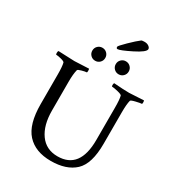

<svg xmlns="http://www.w3.org/2000/svg" viewBox="-225 -1116 1152 1253"><g transform="rotate(30 351.0 -489.5)"><path d="M353.5 -862.3Q353.5 -869.1 398.4 -913.1Q443.4 -957 469.7 -976.6Q475.6 -979.5 494.1 -979.5Q512.7 -979.5 525.4 -970.2Q538.1 -960.9 538.1 -950.2Q538.1 -927.7 460 -888.7Q381.8 -849.6 363.3 -849.6Q353.5 -849.6 353.5 -862.3ZM678.7 -620.1Q668.9 -620.1 636.2 -612.3Q603.5 -604.5 601.6 -597.7Q593.8 -567.4 593.8 -506.8V-269.5Q593.8 -118.2 530.3 -59.1Q466.8 0 350.1 0Q233.4 0 170.9 -68.4Q108.4 -136.7 108.4 -289.1V-510.7Q108.4 -571.3 101.6 -597.7Q98.6 -605.5 73.7 -611.8Q48.8 -618.2 36.1 -618.2Q32.2 -618.2 32.2 -630.4Q32.2 -642.6 36.1 -646.5Q148.4 -641.6 158.7 -641.6Q168.9 -641.6 266.6 -646.5Q268.6 -640.6 268.6 -629.4Q268.6 -618.2 264.6 -618.2Q254.9 -618.2 229.5 -611.3Q204.1 -604.5 202.1 -597.7Q193.4 -563.5 193.4 -506.8V-289.1Q193.4 -178.7 240.2 -113.3Q287.1 -47.9 373 -47.9Q540 -47.9 540 -267.6V-511.7Q540 -571.3 533.2 -597.7Q530.3 -605.5 499.5 -612.8Q468.8 -620.1 456.1 -620.1Q452.1 -620.1 452.1 -631.3Q452.1 -642.6 456.1 -646.5Q532.2 -640.6 571.3 -640.6L680.7 -646.5Q682.6 -640.6 682.6 -630.4Q682.6 -620.1 678.7 -620.1ZM239.7 -725.1Q225.6 -739.3 225.6 -759.8Q225.6 -780.3 239.7 -794.4Q253.9 -808.6 274.4 -808.6Q294.9 -808.6 309.1 -794.4Q323.2 -780.3 323.2 -759.8Q323.2 -739.3 309.1 -725.1Q294.9 -710.9 274.4 -710.9Q253.9 -710.9 239.7 -725.1ZM416.5 -725.1Q402.3 -739.3 402.3 -759.8Q402.3 -780.3 416.5 -794.4Q430.7 -808.6 451.2 -808.6Q471.7 -808.6 485.8 -794.4Q500 -780.3 500 -759.8Q500 -739.3 485.8 -725.1Q471.7 -710.9 451.2 -710.9Q430.7 -710.9 416.5 -725.1Z"/></g></svg>

Font: CrimsonText-Roman
Style: Roman
Weight: 400
Version: Version 0.13